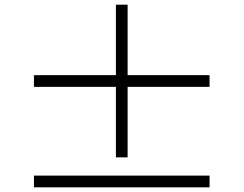

<svg xmlns="http://www.w3.org/2000/svg" viewBox="-20 -808 1040 820"><path d="M525 -136H475V-437H125V-487H475V-788H525V-487H875V-437H525ZM125 -58H875V-8H125Z"/></svg>

Font: Noto Serif KR ExtraLight Black
Style: Regular
Weight: 900
Version: Version 2.003-H1;hotconv 1.1.1;makeotfexe 2.6.0